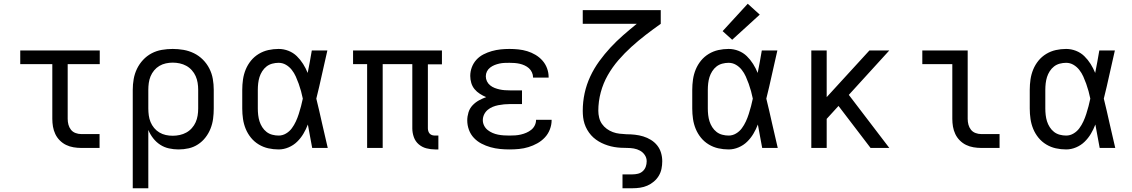

<svg xmlns="http://www.w3.org/2000/svg" viewBox="-20 -789 6040 1024"><path d="M413 0Q393 0 372 -3.5Q351 -7 332.5 -16Q314 -25 299 -40Q284 -55 275 -74Q266 -93 262.5 -113.5Q259 -134 259 -155V-447H88V-520H512V-447H341V-155Q341 -139 345 -124Q349 -109 358.5 -97Q368 -85 383 -79.5Q398 -74 413 -74H511V0Z M688 215V-310Q688 -339 693 -367.5Q698 -396 710.5 -422Q723 -448 743 -469.5Q763 -491 788.5 -504.5Q814 -518 843 -523Q872 -528 901 -528Q930 -528 959 -523Q988 -518 1014.5 -505Q1041 -492 1062 -471Q1083 -450 1096.5 -423.5Q1110 -397 1115 -368Q1120 -339 1120 -310V-210Q1120 -183 1116.5 -156Q1113 -129 1103 -103.5Q1093 -78 1076 -56Q1059 -34 1036 -19Q1013 -4 986.5 2Q960 8 932 8Q907 8 881.5 2.5Q856 -3 834.5 -17Q813 -31 797 -51.5Q781 -72 771 -96V215ZM901 -65Q920 -65 938.5 -69Q957 -73 973.5 -82Q990 -91 1003 -105.5Q1016 -120 1023.5 -137Q1031 -154 1034 -172.5Q1037 -191 1037 -210V-310Q1037 -329 1034 -347.5Q1031 -366 1023.5 -383Q1016 -400 1003 -414.5Q990 -429 973.5 -438Q957 -447 938.5 -451Q920 -455 901 -455Q883 -455 864.5 -451Q846 -447 830 -437.5Q814 -428 802 -413.5Q790 -399 783 -382Q776 -365 773.5 -346.5Q771 -328 771 -310V-210Q771 -192 773.5 -173.5Q776 -155 783 -138Q790 -121 802 -106.5Q814 -92 830 -82.5Q846 -73 864 -69Q882 -65 901 -65Z M1466 8Q1438 8 1411 2Q1384 -4 1360 -18.5Q1336 -33 1318.5 -54.5Q1301 -76 1290.5 -101.5Q1280 -127 1276 -154.5Q1272 -182 1272 -210V-310Q1272 -338 1276 -365.5Q1280 -393 1290.5 -418.5Q1301 -444 1318.5 -465.5Q1336 -487 1360 -501.5Q1384 -516 1411 -522Q1438 -528 1466 -528Q1493 -528 1518.5 -518Q1544 -508 1563 -489.5Q1582 -471 1596.5 -448Q1611 -425 1621 -400Q1627 -430 1632.5 -460Q1638 -490 1643 -520H1726Q1711 -456 1697 -391.5Q1683 -327 1667 -263Q1683 -198 1697.5 -132Q1712 -66 1728 0H1645Q1639 -31 1633.5 -62Q1628 -93 1622 -125Q1612 -99 1598 -75.5Q1584 -52 1564.5 -33Q1545 -14 1519 -3Q1493 8 1466 8ZM1466 -66Q1487 -66 1505.5 -77Q1524 -88 1536.5 -105Q1549 -122 1558 -141.5Q1567 -161 1573.5 -181.5Q1580 -202 1585.5 -222.5Q1591 -243 1595 -263Q1591 -283 1585.5 -303Q1580 -323 1573 -342.5Q1566 -362 1557.5 -381Q1549 -400 1536 -416.5Q1523 -433 1505 -443.5Q1487 -454 1466 -454Q1449 -454 1432 -449.5Q1415 -445 1401.5 -434.5Q1388 -424 1378.5 -409Q1369 -394 1364 -378Q1359 -362 1357 -344.5Q1355 -327 1355 -310V-210Q1355 -193 1357 -175.5Q1359 -158 1364 -142Q1369 -126 1378.5 -111Q1388 -96 1401.5 -85.5Q1415 -75 1432 -70.5Q1449 -66 1466 -66Z M2301 8Q2277 8 2254 2Q2231 -4 2213 -19.5Q2195 -35 2187 -58Q2179 -81 2179 -104V-447H2021V0H1938V-447H1863V-520H2337V-446H2262V-104Q2262 -97 2264.5 -89Q2267 -81 2272.5 -75.5Q2278 -70 2285.5 -68Q2293 -66 2301 -66H2318V8Z M2697 8Q2672 8 2646.5 5.5Q2621 3 2596 -4Q2571 -11 2548 -23Q2525 -35 2507.5 -53.5Q2490 -72 2481 -96.5Q2472 -121 2472 -147Q2472 -168 2478.5 -189.5Q2485 -211 2500 -227Q2515 -243 2534 -253.5Q2553 -264 2573 -271Q2556 -278 2539.5 -288.5Q2523 -299 2511 -313.5Q2499 -328 2493.5 -346.5Q2488 -365 2488 -384Q2488 -408 2496.5 -430.5Q2505 -453 2521 -470.5Q2537 -488 2558.5 -499Q2580 -510 2603 -516.5Q2626 -523 2649.5 -525.5Q2673 -528 2697 -528Q2721 -528 2745 -525.5Q2769 -523 2792 -516Q2815 -509 2836 -496.5Q2857 -484 2873 -466Q2889 -448 2897.5 -425Q2906 -402 2906 -378Q2906 -377 2906 -376.5Q2906 -376 2906 -375H2823Q2823 -375 2823 -375.5Q2823 -376 2823 -376Q2823 -390 2817 -403Q2811 -416 2801 -425Q2791 -434 2778 -440Q2765 -446 2751.5 -449Q2738 -452 2724.5 -453Q2711 -454 2697 -454Q2684 -454 2670.5 -453.5Q2657 -453 2643.5 -450Q2630 -447 2617.5 -442Q2605 -437 2594 -428.5Q2583 -420 2577 -408Q2571 -396 2571 -382Q2571 -368 2577 -355.5Q2583 -343 2594 -334Q2605 -325 2618 -320Q2631 -315 2644.5 -312Q2658 -309 2672 -308Q2686 -307 2700 -307H2764V-234H2700Q2684 -234 2668.5 -232.5Q2653 -231 2637.5 -228Q2622 -225 2607.5 -219Q2593 -213 2581 -203Q2569 -193 2562 -178.5Q2555 -164 2555 -148Q2555 -148 2555 -148Q2555 -148 2555 -148Q2555 -133 2562 -119Q2569 -105 2581 -95.5Q2593 -86 2607 -80Q2621 -74 2636 -71Q2651 -68 2666.5 -67Q2682 -66 2697 -66Q2713 -66 2728 -67Q2743 -68 2758 -71.5Q2773 -75 2787 -81Q2801 -87 2813 -96.5Q2825 -106 2832 -120Q2839 -134 2839 -150Q2839 -150 2839 -150Q2839 -150 2839 -150H2922Q2922 -149 2922 -149Q2922 -149 2922 -148Q2922 -123 2912.5 -98.5Q2903 -74 2885.5 -55.5Q2868 -37 2845.5 -24.5Q2823 -12 2798.5 -4.5Q2774 3 2748.5 5.5Q2723 8 2697 8Z M3300 215V141H3353Q3368 141 3382.5 137.5Q3397 134 3408 124Q3419 114 3424 100Q3429 86 3429 71Q3429 53 3419 38Q3409 23 3393.5 14.5Q3378 6 3360.5 3Q3343 0 3325.5 0Q3308 0 3290.5 -1Q3273 -2 3255.5 -5Q3238 -8 3221 -13.5Q3204 -19 3188.5 -26.5Q3173 -34 3158.5 -44.5Q3144 -55 3132.5 -68Q3121 -81 3112 -96.5Q3103 -112 3097.5 -129Q3092 -146 3090 -163.5Q3088 -181 3088 -198Q3088 -246 3098 -292Q3108 -338 3128 -381Q3148 -424 3176 -462.5Q3204 -501 3236 -535.5Q3268 -570 3303.5 -601Q3339 -632 3376 -662H3088V-735H3504V-662Q3463 -633 3424 -603Q3385 -573 3348 -539.5Q3311 -506 3278.5 -468.5Q3246 -431 3221.5 -388Q3197 -345 3184 -296.5Q3171 -248 3171 -198Q3171 -180 3175.5 -161.5Q3180 -143 3190.5 -128Q3201 -113 3216 -102Q3231 -91 3248.5 -84.5Q3266 -78 3284.5 -76Q3303 -74 3321 -73H3322Q3344 -73 3366.5 -70.5Q3389 -68 3410.5 -61.5Q3432 -55 3451.5 -43Q3471 -31 3485 -13.5Q3499 4 3505.5 26Q3512 48 3512 71Q3512 91 3508 111Q3504 131 3493.5 148.5Q3483 166 3467 179.5Q3451 193 3432.5 201Q3414 209 3394 212Q3374 215 3353 215Z M3866 8Q3838 8 3811 2Q3784 -4 3760 -18.5Q3736 -33 3718.5 -54.5Q3701 -76 3690.5 -101.5Q3680 -127 3676 -154.5Q3672 -182 3672 -210V-310Q3672 -338 3676 -365.5Q3680 -393 3690.5 -418.5Q3701 -444 3718.5 -465.5Q3736 -487 3760 -501.5Q3784 -516 3811 -522Q3838 -528 3866 -528Q3893 -528 3918.5 -518Q3944 -508 3963 -489.5Q3982 -471 3996.5 -448Q4011 -425 4021 -400Q4027 -430 4032.5 -460Q4038 -490 4043 -520H4126Q4111 -456 4097 -391.5Q4083 -327 4067 -263Q4083 -198 4097.5 -132Q4112 -66 4128 0H4045Q4039 -31 4033.5 -62Q4028 -93 4022 -125Q4012 -99 3998 -75.5Q3984 -52 3964.5 -33Q3945 -14 3919 -3Q3893 8 3866 8ZM3866 -66Q3887 -66 3905.5 -77Q3924 -88 3936.5 -105Q3949 -122 3958 -141.5Q3967 -161 3973.5 -181.5Q3980 -202 3985.5 -222.5Q3991 -243 3995 -263Q3991 -283 3985.5 -303Q3980 -323 3973 -342.5Q3966 -362 3957.5 -381Q3949 -400 3936 -416.5Q3923 -433 3905 -443.5Q3887 -454 3866 -454Q3849 -454 3832 -449.5Q3815 -445 3801.5 -434.5Q3788 -424 3778.5 -409Q3769 -394 3764 -378Q3759 -362 3757 -344.5Q3755 -327 3755 -310V-210Q3755 -193 3757 -175.5Q3759 -158 3764 -142Q3769 -126 3778.5 -111Q3788 -96 3801.5 -85.5Q3815 -75 3832 -70.5Q3849 -66 3866 -66ZM3885 -577 3834 -623 3968 -769 4032 -711Z M4307 0V-520H4389V-271L4617 -520H4723L4507 -283L4723 0H4623L4452 -224L4389 -155V0Z M5213 0Q5193 0 5172 -3.5Q5151 -7 5132.5 -16Q5114 -25 5099 -40Q5084 -55 5075 -74Q5066 -93 5062.5 -113.5Q5059 -134 5059 -155V-447H4899V-520H5141V-155Q5141 -139 5145 -124Q5149 -109 5158.5 -97Q5168 -85 5183 -79.5Q5198 -74 5213 -74H5311V0Z M5666 8Q5638 8 5611 2Q5584 -4 5560 -18.5Q5536 -33 5518.5 -54.5Q5501 -76 5490.5 -101.5Q5480 -127 5476 -154.5Q5472 -182 5472 -210V-310Q5472 -338 5476 -365.5Q5480 -393 5490.5 -418.5Q5501 -444 5518.5 -465.5Q5536 -487 5560 -501.5Q5584 -516 5611 -522Q5638 -528 5666 -528Q5693 -528 5718.5 -518Q5744 -508 5763 -489.5Q5782 -471 5796.5 -448Q5811 -425 5821 -400Q5827 -430 5832.5 -460Q5838 -490 5843 -520H5926Q5911 -456 5897 -391.5Q5883 -327 5867 -263Q5883 -198 5897.5 -132Q5912 -66 5928 0H5845Q5839 -31 5833.5 -62Q5828 -93 5822 -125Q5812 -99 5798 -75.5Q5784 -52 5764.5 -33Q5745 -14 5719 -3Q5693 8 5666 8ZM5666 -66Q5687 -66 5705.5 -77Q5724 -88 5736.5 -105Q5749 -122 5758 -141.5Q5767 -161 5773.5 -181.5Q5780 -202 5785.5 -222.5Q5791 -243 5795 -263Q5791 -283 5785.5 -303Q5780 -323 5773 -342.5Q5766 -362 5757.5 -381Q5749 -400 5736 -416.5Q5723 -433 5705 -443.5Q5687 -454 5666 -454Q5649 -454 5632 -449.5Q5615 -445 5601.5 -434.5Q5588 -424 5578.5 -409Q5569 -394 5564 -378Q5559 -362 5557 -344.5Q5555 -327 5555 -310V-210Q5555 -193 5557 -175.5Q5559 -158 5564 -142Q5569 -126 5578.5 -111Q5588 -96 5601.5 -85.5Q5615 -75 5632 -70.5Q5649 -66 5666 -66Z"/></svg>

Font: Iosevka Custom Extended
Style: Regular
Weight: 400
Width: 7
Monospace: yes
Designer: Belleve Invis
Foundry: Belleve Invis
Version: Version 11.2.4; ttfautohint (v1.8.4)